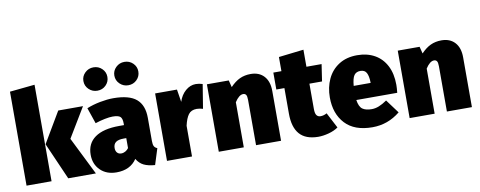

<svg xmlns="http://www.w3.org/2000/svg" viewBox="-69 -1148 3740 1497"><g transform="rotate(-10 1801.5 -399.0)"><path d="M240 0H42V-744L240 -764ZM442 -300 591 0H372L244 -292L387 -534H583Z M1097 -111 1057 16Q1003 12 969 -4.5Q935 -21 913 -58Q861 20 752 20Q673 20 624.5 -27.5Q576 -75 576 -150Q576 -239 642 -286Q708 -333 834 -333H872V-346Q872 -386 856 -400Q840 -414 795 -414Q771 -414 733.5 -406.5Q696 -399 657 -386L614 -512Q663 -532 720.5 -543Q778 -554 825 -554Q951 -554 1008 -505.5Q1065 -457 1065 -357V-173Q1065 -145 1072 -131.5Q1079 -118 1097 -111ZM872 -151V-230H851Q809 -230 789 -215Q769 -200 769 -169Q769 -146 781 -132.5Q793 -119 813 -119Q831 -119 846.5 -128Q862 -137 872 -151ZM810 -726Q810 -687 782.5 -660Q755 -633 715 -633Q676 -633 648 -660Q620 -687 620 -726Q620 -764 648 -791Q676 -818 715 -818Q755 -818 782.5 -791Q810 -764 810 -726ZM1055 -726Q1055 -687 1027.5 -660Q1000 -633 960 -633Q921 -633 893 -660Q865 -687 865 -726Q865 -764 893 -791Q921 -818 960 -818Q1000 -818 1027.5 -791Q1055 -764 1055 -726Z M1532 -542 1501 -351Q1474 -359 1452 -359Q1408 -359 1386.5 -330Q1365 -301 1352 -243V0H1154V-534H1327L1343 -434Q1360 -487 1397 -519Q1434 -551 1478 -551Q1504 -551 1532 -542Z M2057 -394V0H1859V-358Q1859 -388 1851.5 -399Q1844 -410 1829 -410Q1796 -410 1762 -357V0H1564V-534H1737L1751 -479Q1788 -518 1826.5 -536Q1865 -554 1913 -554Q1980 -554 2018.5 -512Q2057 -470 2057 -394Z M2508 -26Q2477 -4 2432.5 8Q2388 20 2348 20Q2249 19 2201.5 -35.5Q2154 -90 2154 -197V-400H2090V-534H2154V-646L2352 -669V-534H2472L2452 -400H2352V-199Q2352 -164 2363 -149.5Q2374 -135 2394 -135Q2419 -135 2444 -149Z M3014 -211H2690Q2698 -157 2723.5 -138.5Q2749 -120 2797 -120Q2825 -120 2854 -131.5Q2883 -143 2918 -167L2998 -59Q2901 20 2778 20Q2636 20 2563 -58.5Q2490 -137 2490 -266Q2490 -346 2520.5 -411.5Q2551 -477 2611 -515.5Q2671 -554 2756 -554Q2835 -554 2894 -521Q2953 -488 2985.5 -425Q3018 -362 3018 -274Q3018 -249 3014 -211ZM2823 -330Q2822 -377 2808.5 -403Q2795 -429 2760 -429Q2727 -429 2710.5 -406Q2694 -383 2689 -323H2823Z M3568 -394V0H3370V-358Q3370 -388 3362.5 -399Q3355 -410 3340 -410Q3307 -410 3273 -357V0H3075V-534H3248L3262 -479Q3299 -518 3337.5 -536Q3376 -554 3424 -554Q3491 -554 3529.5 -512Q3568 -470 3568 -394Z"/></g></svg>

Font: FiraGO Heavy
Style: Regular
Weight: 900
Designer: bBox Type
Foundry: bBox Type GmbH
Version: Version 1.001